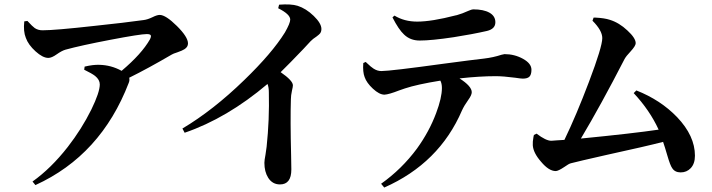

<svg xmlns="http://www.w3.org/2000/svg" viewBox="-20 -794 3196 862"><path d="M139 37 126 21Q209 -38 284 -134Q347 -215 390 -302Q428 -380 428 -415Q428 -436 407 -453Q393 -464 358 -481L360 -495Q398 -504 425 -503Q479 -502 526 -476Q616 -552 653 -617Q660 -631 656.5 -636Q653 -641 639 -641Q610 -641 476.5 -615.5Q343 -590 274 -571Q257 -566 234.5 -550Q212 -534 197 -534Q172 -534 139.5 -563.5Q107 -593 96 -624Q84 -653 89 -698L103 -700L104 -699Q126 -675 136 -668Q151 -658 171 -658Q227 -658 406 -678Q539 -692 625 -704Q642 -706 665 -717Q685 -727 697 -727Q724 -727 774 -677.5Q824 -628 824 -599Q824 -583 808 -573Q799 -567 776 -559Q757 -553 751 -549Q645 -487 560 -445Q563 -434 558 -422Q433 -97 139 37Z M1237 34Q1203 34 1184 4Q1167 -23 1167 -63Q1167 -74 1172 -100Q1175 -122 1177 -135Q1190 -257 1187 -380Q1187 -402 1181 -417Q999 -263 809 -198L799 -217Q937 -299 1077 -435Q1201 -555 1259 -648Q1283 -690 1283 -706Q1283 -730 1229 -757L1233 -773Q1287 -777 1316 -768Q1354 -756 1388.5 -722.5Q1423 -689 1423 -664Q1423 -652 1417 -644Q1413 -639 1401 -630Q1384 -619 1374.5 -609Q1365 -599 1342 -574Q1279 -508 1240 -470Q1295 -432 1295 -411Q1295 -404 1291 -388Q1286 -365 1286 -349Q1283 -257 1287 -95Q1288 -47 1288 -33Q1288 34 1237 34Z M1705 48 1691 31Q1784 -35 1852 -127Q1907 -203 1938 -286Q1964 -355 1964 -399Q1964 -419 1957 -432Q1852 -415 1798 -397Q1789 -394 1772 -388Q1726 -370 1706 -369Q1683 -369 1654 -396Q1626 -422 1617 -448Q1608 -471 1611 -511L1622 -516Q1623 -515 1626 -512Q1647 -492 1657 -486Q1674 -475 1692 -475Q1732 -475 1972 -508Q2107 -526 2153 -531Q2195 -536 2231 -548Q2242 -551 2245 -551Q2290 -551 2328 -530Q2366 -509 2366 -481Q2366 -458 2356 -449Q2347 -441 2327 -441Q2319 -441 2293 -445Q2239 -452 2206 -452Q2133 -452 2043 -442Q2098 -407 2098 -380Q2098 -367 2082 -345Q2064 -320 2054 -298Q1952 -61 1705 48ZM1864 -612Q1822 -612 1794 -639Q1770 -661 1742 -716L1751 -724Q1795 -697 1853 -697Q1918 -697 2026 -725Q2029 -726 2031 -726Q2056 -733 2082 -745Q2098 -752 2104 -752Q2151 -752 2177.5 -737Q2204 -722 2204 -694Q2204 -664 2166 -655Q2100 -640 2017 -627Q1917 -612 1864 -612Z M3036 -20Q3010 -20 2998 -39Q2989 -51 2976 -96Q2965 -134 2957 -157Q2884 -138 2701 -98Q2573 -69 2543 -61Q2534 -59 2513 -44Q2486 -26 2475 -26Q2444 -26 2409 -68Q2374 -108 2372 -142Q2371 -157 2375 -179Q2376 -185 2377 -188L2389 -194Q2431 -162 2455 -162Q2459 -162 2482 -164Q2502 -165 2514 -166Q2568 -278 2624 -426Q2684 -584 2684 -623Q2684 -657 2640 -701L2645 -715Q2647 -715 2653 -715Q2694 -713 2718 -705Q2760 -692 2797 -657Q2834 -623 2834 -600Q2834 -588 2811 -563Q2791 -542 2784 -529Q2677 -321 2588 -172Q2822 -195 2937 -212Q2897 -299 2825 -376L2837 -388Q2946 -345 3020 -268Q3100 -184 3100 -95Q3100 -59 3081 -39Q3063 -20 3036 -20Z"/></svg>

Font: GenRyuMin TW B
Style: Regular
Weight: 700
Version: Version 1.501;PS 1;hotconv 16.6.51;makeotf.lib2.5.65220